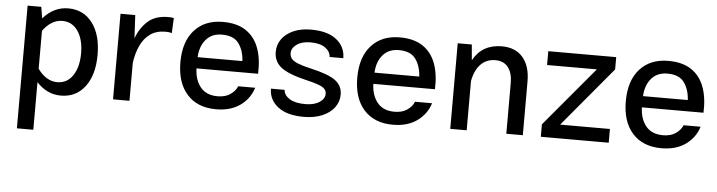

<svg xmlns="http://www.w3.org/2000/svg" viewBox="-46 -722 4290 1148"><g transform="rotate(5 2099.0 -148.0)"><path d="M79.6 -513.7H161.6L172.9 -445.3Q204.1 -481 241.7 -499.8Q279.3 -518.6 323.7 -518.6Q415.5 -518.6 468.8 -448Q522 -377.4 522 -257.3Q522 -137.2 468.8 -66.2Q415.5 4.9 323.2 4.9Q281.2 4.9 244.9 -12.5Q208.5 -29.8 178.2 -63V222.7H79.6ZM294.9 -440.9Q260.7 -440.9 230.7 -422.1Q200.7 -403.3 178.2 -371.1V-143.6Q201.2 -110.8 231.2 -92Q261.2 -73.2 295.4 -73.2Q354.5 -73.2 388.7 -123.8Q422.9 -174.3 422.9 -257.8Q422.9 -340.8 388.4 -390.9Q354 -440.9 294.9 -440.9Z M637.2 -513.7H725.6L732.9 -375.5Q756.3 -438 801.3 -478.5Q846.2 -519 923.3 -519Q941.9 -519 957 -516.1L952.6 -425.3Q938 -430.2 914.6 -430.2Q859.9 -430.2 823 -403.8Q786.1 -377.4 764.9 -331.5Q743.7 -285.6 735.8 -227.1V0H637.2Z M1118.2 -228Q1120.1 -158.7 1155.3 -115.7Q1190.4 -72.8 1258.3 -72.8Q1304.2 -72.8 1334 -93.3Q1363.8 -113.8 1376 -143.1H1478Q1457 -76.2 1399.7 -35.4Q1342.3 5.4 1255.4 5.4Q1143.6 5.4 1081.3 -64Q1019 -133.3 1019 -256.8Q1019 -380.4 1081.5 -449.5Q1144 -518.6 1252 -518.6Q1337.9 -518.6 1391.1 -482.4Q1444.3 -446.3 1468 -381.1Q1491.7 -315.9 1487.8 -228ZM1119.1 -295.4H1387.7Q1384.3 -358.4 1354 -400.4Q1323.7 -442.4 1252.9 -442.4Q1191.9 -442.4 1157 -401.6Q1122.1 -360.8 1119.1 -295.4Z M1780.8 -518.6Q1880.9 -518.6 1934.1 -475.8Q1987.3 -433.1 1987.3 -365.2H1905.3Q1903.8 -397.9 1872.6 -420.2Q1841.3 -442.4 1784.2 -442.4Q1732.4 -442.4 1701.7 -420.4Q1670.9 -398.4 1670.9 -368.2Q1670.9 -348.6 1681.9 -334.7Q1692.9 -320.8 1720.9 -309.6Q1749 -298.3 1799.8 -286.6Q1904.8 -263.2 1947.8 -231.7Q1990.7 -200.2 1990.7 -146.5Q1990.7 -103.5 1964.8 -69.1Q1939 -34.7 1892.1 -14.9Q1845.2 4.9 1781.7 4.9Q1680.7 4.9 1626.5 -37.4Q1572.3 -79.6 1572.3 -146H1654.3Q1655.8 -114.7 1689.2 -93.3Q1722.7 -71.8 1783.7 -71.8Q1837.4 -71.8 1869.1 -92.8Q1900.9 -113.8 1900.9 -143.1Q1900.9 -160.2 1890.4 -172.1Q1879.9 -184.1 1853 -194.3Q1826.2 -204.6 1776.4 -215.8Q1668.9 -241.2 1625.2 -275.6Q1581.5 -310.1 1581.5 -368.2Q1581.5 -411.1 1606 -445.1Q1630.4 -479 1675.3 -498.8Q1720.2 -518.6 1780.8 -518.6Z M2179.7 -228Q2181.6 -158.7 2216.8 -115.7Q2252 -72.8 2319.8 -72.8Q2365.7 -72.8 2395.5 -93.3Q2425.3 -113.8 2437.5 -143.1H2539.6Q2518.6 -76.2 2461.2 -35.4Q2403.8 5.4 2316.9 5.4Q2205.1 5.4 2142.8 -64Q2080.6 -133.3 2080.6 -256.8Q2080.6 -380.4 2143.1 -449.5Q2205.6 -518.6 2313.5 -518.6Q2399.4 -518.6 2452.6 -482.4Q2505.9 -446.3 2529.5 -381.1Q2553.2 -315.9 2549.3 -228ZM2180.7 -295.4H2449.2Q2445.8 -358.4 2415.5 -400.4Q2385.3 -442.4 2314.5 -442.4Q2253.4 -442.4 2218.5 -401.6Q2183.6 -360.8 2180.7 -295.4Z M2759.8 0H2661.1V-513.7H2745.6L2753.9 -419.9Q2808.1 -518.6 2925.8 -518.6Q3007.8 -518.6 3052.2 -466.8Q3096.7 -415 3096.7 -322.8V0H2997.6V-304.7Q2997.6 -364.7 2971.2 -398.7Q2944.8 -432.6 2895.5 -432.6Q2841.8 -432.6 2807.1 -397.5Q2772.5 -362.3 2759.8 -295.9Z M3204.6 -430.7V-513.7H3612.3V-439.9L3313.5 -82.5H3612.3V0H3204.6V-74.7L3503.4 -430.7Z M3791.5 -228Q3793.5 -158.7 3828.6 -115.7Q3863.8 -72.8 3931.6 -72.8Q3977.5 -72.8 4007.3 -93.3Q4037.1 -113.8 4049.3 -143.1H4151.4Q4130.4 -76.2 4073 -35.4Q4015.6 5.4 3928.7 5.4Q3816.9 5.4 3754.6 -64Q3692.4 -133.3 3692.4 -256.8Q3692.4 -380.4 3754.9 -449.5Q3817.4 -518.6 3925.3 -518.6Q4011.2 -518.6 4064.5 -482.4Q4117.7 -446.3 4141.4 -381.1Q4165 -315.9 4161.1 -228ZM3792.5 -295.4H4061Q4057.6 -358.4 4027.3 -400.4Q3997.1 -442.4 3926.3 -442.4Q3865.2 -442.4 3830.3 -401.6Q3795.4 -360.8 3792.5 -295.4Z"/></g></svg>

Font: Estedad-FD Medium
Style: Regular
Weight: 500
Designer: Amin Abedi
Version: Version 7.3